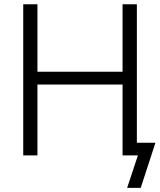

<svg xmlns="http://www.w3.org/2000/svg" viewBox="-20 -748 770 924"><path d="M91.8 0V-727.5H160.2V-402.8H569.8V-727.5H638.7V0H569.8V-341.3H160.2V0ZM591.8 156.2 643.6 0H602.1V-61H728L657.2 156.2Z"/></svg>

Font: Inter 18pt Light
Style: Regular
Weight: 300
Designer: Rasmus Andersson
Foundry: rsms
Version: Version 4.001;git-66647c0bb